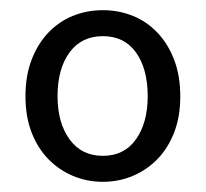

<svg xmlns="http://www.w3.org/2000/svg" viewBox="-20 -744 405 377"><path d="M182 -387Q151 -387 123.5 -398.5Q96 -410 75 -431.5Q54 -453 42 -484Q30 -515 30 -555Q30 -595 42 -626.5Q54 -658 75 -680Q96 -702 123.5 -713Q151 -724 182 -724Q213 -724 240.5 -713Q268 -702 289 -680Q310 -658 322 -626.5Q334 -595 334 -555Q334 -515 322 -484Q310 -453 289 -431.5Q268 -410 240.5 -398.5Q213 -387 182 -387ZM182 -438Q224 -438 247 -470.5Q270 -503 270 -555Q270 -609 247 -641Q224 -673 182 -673Q140 -673 116.5 -641Q93 -609 93 -555Q93 -503 116.5 -470.5Q140 -438 182 -438Z"/></svg>

Font: CV Source Sans
Style: Regular
Weight: 400
Designer: Paul D. Hunt
Foundry: Adobe Systems Incorporated
Version: Version 3.001